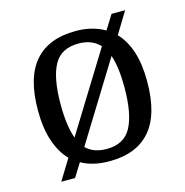

<svg xmlns="http://www.w3.org/2000/svg" viewBox="-94 -665 766 793"><g transform="rotate(-15 288.5 -268.0)"><path d="M126 -48Q92 -83 73.5 -138Q55 -193 55 -269Q55 -409 114.5 -477.5Q174 -546 290 -546Q361 -546 414 -515L452 -576H510L454 -484Q487 -450 504.5 -396.5Q522 -343 522 -269Q522 -128 462.5 -59Q403 10 287 10Q216 10 167 -18L131 40H72ZM289 -42Q364 -42 394.5 -99.5Q425 -157 425 -269Q425 -356 407 -408L201 -74Q233 -42 289 -42ZM379 -457Q346 -493 288 -493Q213 -493 182.5 -437Q152 -381 152 -269Q152 -223 157 -186.5Q162 -150 172 -122Z"/></g></svg>

Font: Noto Serif Toto
Style: Regular
Weight: 400
Designer: Monotype Design Team
Foundry: Monotype Imaging Inc.
Version: Version 2.001